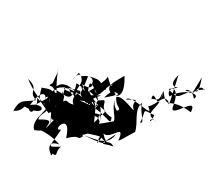

<svg xmlns="http://www.w3.org/2000/svg" viewBox="-261 -1296 1825 1612"><g transform="rotate(-30 652.0 -490.0)"><path d="M222 -642C265 -500 152 -609 220 -694C99 -522 84 -481 160 -598C104 -535 182 -535 316 -492C103 -557 251 -572 63 -520C74 -541 181 -540 41 -615C96 -665 148 -597 210 -723C185 -624 -9 -663 -33 -555C71 -469 76 -561 -36 -575C-14 -572 66 -475 89 -345C-10 -468 -31 -245 -1 -309C29 -253 23 -313 92 -322C-24 -386 5 -364 165 -446C72 -477 330 -541 165 -362C302 -324 220 -300 296 -306C316 -465 381 -299 334 -475C247 -352 224 -312 415 -296C249 -361 352 -306 418 -233C341 -184 371 -190 423 -218C435 -179 450 -92 308 -307C391 -208 438 -136 546 -182C344 -171 410 -184 474 -103C475 -188 417 -117 456 -241C473 -164 656 -223 550 -137C498 -113 608 -123 693 -118C760 -180 774 -283 867 -301C808 -249 801 -130 768 -166C869 -221 830 -272 902 -160C805 -84 860 -198 894 -98C814 -250 981 -164 1072 -302C916 -124 1031 -369 950 -291C1002 -250 996 -243 1071 -299C1005 -131 1087 -247 1181 -27C1315 -117 1004 -69 1068 -138C1250 -282 1096 -319 1092 -232C1230 -234 1339 -112 1260 -113C1308 -235 1151 -229 1302 -162C1318 -124 1390 -217 1407 -234L1263 -155C1414 -196 1351 -120 1379 -133C1173 -239 1141 -131 1117 -290C1311 -210 1044 -298 1248 -350C1086 -205 1028 -142 1062 -199C1061 -277 975 -223 895 -249C883 -111 830 -414 762 -393C895 -311 796 -375 776 -287C768 -251 758 -444 702 -451C646 -370 712 -333 631 -352C652 -300 596 -353 655 -313C662 -292 615 -409 706 -450C608 -407 621 -266 555 -280C697 -255 589 -278 464 -329C588 -446 454 -346 485 -380C639 -386 505 -401 529 -611C560 -534 579 -454 479 -343C479 -446 578 -317 458 -445C452 -383 529 -374 430 -359C438 -349 541 -541 568 -495C667 -459 505 -468 583 -322C518 -243 586 -382 420 -580C599 -456 526 -489 526 -489C539 -410 424 -581 599 -524C412 -668 433 -475 516 -537C483 -575 445 -494 489 -515C414 -464 545 -406 517 -553C479 -372 578 -514 566 -548C607 -526 683 -579 729 -555C622 -557 785 -446 703 -463C726 -443 779 -436 852 -571C738 -568 674 -578 680 -503C629 -427 808 -545 611 -498C774 -443 672 -459 728 -636C710 -616 605 -607 519 -608C573 -684 590 -680 574 -556C563 -660 625 -536 664 -551C627 -632 688 -621 585 -721C451 -610 451 -649 454 -591C392 -775 282 -770 436 -638C308 -631 375 -470 403 -539C264 -639 400 -638 224 -648C405 -640 307 -751 250 -721C294 -779 208 -817 200 -833C104 -742 142 -746 141 -620C277 -585 331 -659 333 -720C266 -578 313 -713 397 -747C375 -554 415 -732 396 -598C428 -715 545 -657 533 -784C358 -724 551 -810 532 -750C653 -705 580 -640 590 -650C600 -729 582 -542 506 -688C516 -598 453 -708 504 -649C492 -588 507 -666 471 -718C330 -561 344 -709 280 -770C442 -837 419 -551 466 -646C295 -831 275 -751 183 -730C181 -736 111 -725 21 -745C205 -834 234 -762 136 -691C169 -706 113 -751 137 -953C177 -820 84 -872 106 -765C0 -805 1 -843 -103 -784C-32 -723 74 -808 -7 -770C104 -582 184 -712 25 -761C-31 -620 155 -753 121 -806C124 -726 165 -649 183 -749C299 -707 317 -687 274 -743C311 -813 221 -819 299 -819C369 -874 362 -852 414 -921C226 -687 291 -659 154 -582C290 -546 192 -473 294 -487L189 -698L218 -587Z"/></g></svg>

Font: CISF Camouflage Kit
Style: Mdz
Weight: 400
Designer: Robert Jablonski, Jasper
Foundry: Cannot Into Space Fonts
Version: Version 1.270